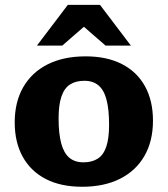

<svg xmlns="http://www.w3.org/2000/svg" viewBox="-20 -736 672 770"><path d="M314.5 -85Q349 -85 372 -99.8Q395 -114.5 406.2 -147.8Q417.5 -181 417.5 -235.5Q417.5 -297 407.2 -336Q397 -375 375 -393.5Q353 -412 318.5 -412Q283.5 -412 260.8 -397.2Q238 -382.5 226.5 -349.2Q215 -316 215 -261.5Q215 -200.5 225.5 -161.2Q236 -122 258 -103.5Q280 -85 314.5 -85ZM309.5 13Q224 13 163.8 -18Q103.5 -49 71.2 -107.2Q39 -165.5 39 -245Q39 -327 73.2 -386.5Q107.5 -446 171.2 -478Q235 -510 323.5 -510Q408.5 -510 469 -479Q529.5 -448 561.5 -390Q593.5 -332 593.5 -252Q593.5 -170 559.2 -110.5Q525 -51 461.2 -19Q397.5 13 309.5 13ZM128 -553 252 -716.5H381L505 -553H403.5L296.5 -646H336.5L229.5 -553Z"/></svg>

Font: Newsreader 9pt
Style: Bold
Weight: 700
Designer: Hugues Gentile
Foundry: Production Type
Version: Version 1.003